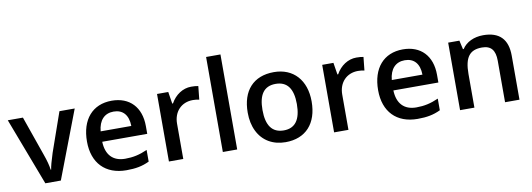

<svg xmlns="http://www.w3.org/2000/svg" viewBox="-59 -1131 4192 1512"><g transform="rotate(-10 2037.0 -375.0)"><path d="M329.1 0 535.2 -540H413.1L303.2 -226.1C283.2 -164.1 272 -121.6 269 -98.1H265.1C261.2 -130.9 250 -173.3 231 -226.1L121.1 -540H0L205.1 0Z M853 9.8C926.8 9.8 980 0 1036.1 -26.9V-120.1C973.1 -92.3 922.4 -81.1 858.4 -81.1C761.2 -81.1 706.5 -139.2 703.1 -244.1H1063V-306.2C1063 -458 974.6 -549.8 832 -549.8C678.2 -549.8 585 -442.4 585 -266.1C585 -94.2 685.1 9.8 853 9.8ZM832 -462.9C904.8 -462.9 948.7 -416.5 950.2 -327.1H705.1C713.4 -415.5 759.3 -462.9 832 -462.9Z M1467.3 -549.8C1400.9 -549.8 1339.8 -509.3 1304.2 -444.8H1298.3L1283.2 -540H1193.4V0H1308.1V-282.2C1308.1 -377.9 1370.6 -443.8 1462.4 -443.8C1480 -443.8 1497.1 -441.9 1513.2 -438L1524.4 -544.9C1509.3 -548.3 1490.2 -549.8 1467.3 -549.8Z M1739.3 -759.8H1624.5V0H1739.3Z M2382.3 -271C2382.3 -441.4 2284.7 -549.8 2128.4 -549.8C1964.8 -549.8 1871.1 -446.3 1871.1 -271C1871.1 -214.8 1881.3 -165 1902.3 -122.6C1943.8 -37.1 2024.4 9.8 2125.5 9.8C2287.1 9.8 2382.3 -94.7 2382.3 -271ZM1989.3 -271C1989.3 -390.1 2030.3 -456.1 2126.5 -456.1C2218.3 -456.1 2264.2 -394.5 2264.2 -271C2264.2 -146.5 2218.8 -84 2127.4 -84C2035.2 -84 1989.3 -146.5 1989.3 -271Z M2788.1 -549.8C2721.7 -549.8 2660.6 -509.3 2625 -444.8H2619.1L2604 -540H2514.2V0H2628.9V-282.2C2628.9 -377.9 2691.4 -443.8 2783.2 -443.8C2800.8 -443.8 2817.9 -441.9 2834 -438L2845.2 -544.9C2830.1 -548.3 2811 -549.8 2788.1 -549.8Z M3181.2 9.8C3254.9 9.8 3308.1 0 3364.3 -26.9V-120.1C3301.3 -92.3 3250.5 -81.1 3186.5 -81.1C3089.4 -81.1 3034.7 -139.2 3031.2 -244.1H3391.1V-306.2C3391.1 -458 3302.7 -549.8 3160.2 -549.8C3006.3 -549.8 2913.1 -442.4 2913.1 -266.1C2913.1 -94.2 3013.2 9.8 3181.2 9.8ZM3160.2 -462.9C3232.9 -462.9 3276.9 -416.5 3278.3 -327.1H3033.2C3041.5 -415.5 3087.4 -462.9 3160.2 -462.9Z M3996.6 -352.1C3996.6 -483.9 3931.6 -549.8 3802.2 -549.8C3729.5 -549.8 3666 -520.5 3633.3 -469.2H3627.4L3611.3 -540H3521.5V0H3636.2V-269C3636.2 -403.8 3679.2 -456.1 3776.4 -456.1C3849.1 -456.1 3881.3 -415.5 3881.3 -332V0H3996.6Z"/></g></svg>

Font: Open Sans 600
Style: Regular
Weight: 600
Foundry: Ascender Corporation
Version: Version 1.100;PS 001.100;hotconv 1.0.88;makeotf.lib2.5.64775